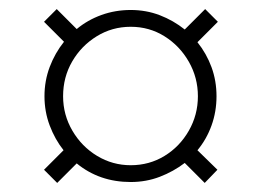

<svg xmlns="http://www.w3.org/2000/svg" viewBox="-20 -512 575 423"><path d="M432 -492 460 -464 415 -419Q435 -394 446 -364Q457 -334 457 -300Q457 -266 446 -235.5Q435 -205 415 -181L459 -138L431 -109L387 -153Q362 -134 332 -122.5Q302 -111 268 -111Q199 -111 149 -152L106 -109L77 -138L120 -181Q101 -205 89.5 -235.5Q78 -266 78 -300Q78 -334 89.5 -364.5Q101 -395 121 -420L77 -464L105 -492L149 -448Q173 -468 203.5 -479Q234 -490 268 -490Q302 -490 332 -478.5Q362 -467 387 -447ZM268 -453Q227 -453 193 -432Q159 -411 139 -376.5Q119 -342 119 -300Q119 -259 139.5 -224Q160 -189 194 -168.5Q228 -148 268 -148Q309 -148 342.5 -168.5Q376 -189 396 -224Q416 -259 416 -300Q416 -341 396 -376Q376 -411 342.5 -432Q309 -453 268 -453Z"/></svg>

Font: Playfair Display
Style: Regular
Weight: 400
Designer: Claus Eggers Sørensen
Foundry: Claus Eggers Sørensen
Version: Version 1.203